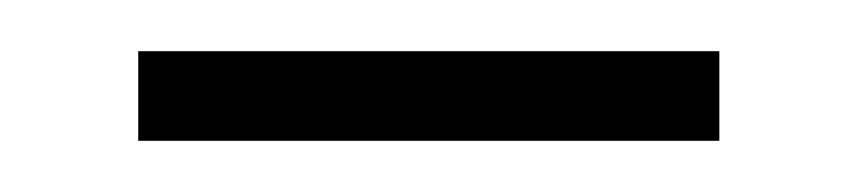

<svg xmlns="http://www.w3.org/2000/svg" viewBox="-20 -308 335 75"><path d="M34 -253V-288H261V-253Z"/></svg>

Font: Georama ExtraCondensed Thin ExtraLight
Style: Regular
Weight: 250
Version: Version 1.001